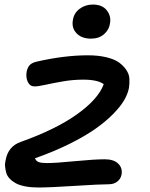

<svg xmlns="http://www.w3.org/2000/svg" viewBox="-20 -791 661 844"><path d="M379.9 -621.1Q338.4 -621.1 315.9 -645.3Q293.5 -669.4 300.8 -705.1Q305.7 -734.4 330.6 -752.7Q355.5 -771 388.2 -771Q430.2 -771 450.2 -744.6Q470.2 -718.3 462.9 -685.1Q459 -659.7 437 -640.4Q415 -621.1 379.9 -621.1ZM147.9 33.2Q116.2 33.2 91.1 28.3Q65.9 23.4 50 14.9Q34.2 6.3 22.9 -5.4Q11.7 -17.1 7.8 -30.5Q3.9 -43.9 2.4 -58.6Q1 -73.2 4.9 -87.9Q16.1 -147.9 70.8 -167Q225.6 -222.2 318.8 -288.8Q412.1 -355.5 436 -420.9Q409.7 -440.9 345.2 -440.9Q301.3 -440.9 257.3 -433.3Q213.4 -425.8 180.7 -418.5Q147.9 -411.1 131.8 -411.1Q111.8 -411.1 102.3 -430.7Q92.8 -450.2 97.2 -476.1Q101.1 -494.6 110.6 -504.9Q120.1 -515.1 141.1 -520Q263.2 -547.9 366.2 -547.9Q412.1 -547.9 447.5 -539.3Q482.9 -530.8 502.7 -516.6Q522.5 -502.4 535.2 -483.6Q547.9 -464.8 548.8 -444.8Q549.8 -424.8 546.9 -404.8Q542 -378.4 525.6 -350.3Q509.3 -322.3 476.8 -289.3Q444.3 -256.3 398.9 -224.4Q353.5 -192.4 285.2 -158.4Q216.8 -124.5 133.8 -95.2Q138.7 -82.5 150.6 -78.4Q162.6 -74.2 187 -74.2Q224.1 -74.2 309.6 -82.5Q395 -90.8 440.9 -90.8Q480 -90.8 499.8 -71.5Q519.5 -52.2 514.2 -22.9Q510.3 -4.4 495.4 7.3Q480.5 19 458 19Q418.5 19 308.6 26.1Q198.7 33.2 147.9 33.2Z"/></svg>

Font: Shantell Sans Irregular Bouncy
Style: Italic
Weight: 500
Italic angle: -11.31°
Designer: Stephen Nixon, Anya Danilova, Shantell Martin
Foundry: Arrow Type
Version: Version 1.006;[9816181b4]